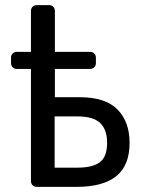

<svg xmlns="http://www.w3.org/2000/svg" viewBox="-20 -730 551 750"><path d="M123.9 0Q113.7 0 107.3 -6.4Q100.9 -12.7 100.9 -22.9V-687.1Q100.9 -697.3 107.3 -703.6Q113.7 -710 123.9 -710H171.4Q181.6 -710 188 -703.6Q194.4 -697.3 194.4 -687.1V-350.3H290.6Q392.2 -350.3 439.2 -302.1Q486.2 -253.9 486.2 -171.8Q486.2 -84 434.3 -42Q382.5 0 278.4 0ZM193.4 -75.1H282Q342.6 -75.1 370.5 -96.7Q398.4 -118.2 398.4 -171.8Q398.4 -223.8 371.3 -249.5Q344.2 -275.3 282 -275.3H193.4ZM46.1 -460.7Q35.9 -460.7 29.5 -467.1Q23.1 -473.4 23.1 -483.6V-504.6Q23.1 -514.7 29.5 -521.1Q35.9 -527.5 46.1 -527.5H331.7Q341.9 -527.5 348.2 -521.1Q354.6 -514.7 354.6 -504.6V-483.6Q354.6 -473.4 348.2 -467.1Q341.9 -460.7 331.7 -460.7Z"/></svg>

Font: Rubik Light
Style: Regular
Weight: 300
Designer: Hubert and Fischer
Foundry: Hubert and Fischer
Version: Version 2.300;gftools[0.9.30]